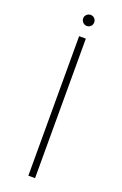

<svg xmlns="http://www.w3.org/2000/svg" viewBox="-158 -866 582 913"><g transform="rotate(20 133.0 -410.0)"><path d="M116 -706H150V0H116ZM105 -793Q105 -804 113.5 -812Q122 -820 133 -820Q145 -820 153 -812Q161 -804 161 -792Q161 -780 153 -772Q145 -764 133 -764Q122 -764 113.5 -772.5Q105 -781 105 -793Z"/></g></svg>

Font: Josefin Sans Thin ExtraLight
Style: Regular
Weight: 250
Version: Version 2.001